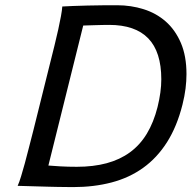

<svg xmlns="http://www.w3.org/2000/svg" viewBox="-20 -724 747 748"><path d="M168.5 -79.1Q185.5 -77.6 214.8 -75.9Q244.1 -74.2 279.3 -74.2Q343.8 -74.2 395.5 -88.1Q447.3 -102.1 486.3 -130.6Q525.4 -159.2 552 -203.1Q578.6 -247.1 593.8 -307.1Q608.4 -366.2 608.4 -415Q608.4 -522 557.6 -574.5Q506.8 -627 405.3 -627Q393.1 -627 379.4 -626.7Q365.7 -626.5 352.1 -626Q338.4 -625.5 325.9 -625.2Q313.5 -625 304.2 -624.5ZM175.3 -478.5Q184.1 -513.7 192.4 -547.1Q200.7 -580.6 207 -609.4Q213.4 -638.2 217.5 -661.1Q221.7 -684.1 222.7 -698.7Q238.8 -699.7 264.9 -700.7Q291 -701.7 320.8 -702.4Q350.6 -703.1 381.1 -703.4Q411.6 -703.6 436.5 -703.6Q490.2 -703.6 539.3 -688.2Q588.4 -672.9 625.5 -640.4Q662.6 -607.9 684.6 -556.9Q706.5 -505.9 706.5 -435.1Q706.5 -408.7 702.9 -379.2Q699.2 -349.6 690.9 -316.4Q669.4 -231 630.6 -169.9Q591.8 -108.9 537.6 -70.1Q483.4 -31.2 414.6 -13.2Q345.7 4.9 264.6 4.9Q252.9 4.9 237.3 4.6Q221.7 4.4 204.3 4.2Q187 3.9 168.7 3.4Q150.4 2.9 133.3 2.4Q92.3 1.5 48.8 0Q55.2 -14.2 62 -36.6Q68.8 -59.1 76.7 -87.6Q84.5 -116.2 92.8 -149.2Q101.1 -182.1 110.4 -217.8Z"/></svg>

Font: Andika New Basic
Style: Italic
Weight: 400
Italic angle: -14°
Designer: Victor Gaultney, Annie Olsen, Julie Remington, Don Collingsworth, Eric Hays
Foundry: SIL International
Version: Version 5.500